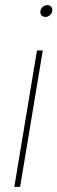

<svg xmlns="http://www.w3.org/2000/svg" viewBox="-20 -725 223 745"><path d="M35.6 0 123.5 -529.3H146L58.1 0ZM155.8 -659.2Q146.5 -659.2 140.9 -666Q135.3 -672.9 136.7 -682.1Q138.2 -691.9 146.2 -698.5Q154.3 -705.1 164.1 -705.1Q173.3 -705.1 178.7 -698.5Q184.1 -691.9 182.6 -682.1Q181.2 -672.4 173.3 -665.8Q165.5 -659.2 155.8 -659.2Z"/></svg>

Font: Inter 24pt Thin
Style: Italic
Weight: 250
Italic angle: -9.3988°
Version: Version 4.001;git-66647c0bb